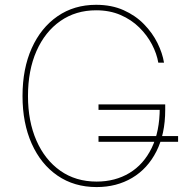

<svg xmlns="http://www.w3.org/2000/svg" viewBox="-20 -757 778 787"><path d="M710 -199.2V-175.8H383.8V-199.2ZM376 9.8Q284.2 9.8 215.8 -37.1Q147.5 -84 109.9 -168.2Q72.3 -252.4 72.3 -363.3Q72.3 -475.6 110.1 -559.6Q147.9 -643.6 215.8 -690.4Q283.7 -737.3 374 -737.3Q437.5 -737.3 486.6 -715.3Q535.6 -693.4 570.3 -657.7Q605 -622.1 625.5 -580.6Q646 -539.1 652.3 -500H628.9Q622.6 -537.1 602.8 -575Q583 -612.8 550.8 -644.5Q518.6 -676.3 474.1 -695.6Q429.7 -714.8 374 -714.8Q290.5 -714.8 227.5 -670.9Q164.6 -627 129.6 -547.9Q94.7 -468.8 94.7 -363.3Q94.7 -259.8 129.4 -180.7Q164.1 -101.6 227.3 -57.1Q290.5 -12.7 376 -12.7Q452.1 -12.7 510.5 -47.9Q568.8 -83 601.8 -150.6Q634.8 -218.3 634.8 -315.4L644.5 -306.6H383.8V-329.1H657.2V-306.6Q657.2 -207.5 621.1 -136.5Q585 -65.4 521.5 -27.8Q458 9.8 376 9.8Z"/></svg>

Font: Inter Tight Thin
Style: Regular
Weight: 250
Designer: Rasmus Andersson
Foundry: rsms
Version: Version 3.004